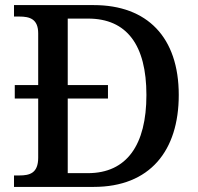

<svg xmlns="http://www.w3.org/2000/svg" viewBox="-20 -734 778 754"><path d="M35 0H348C569 0 682 -142 682 -361C682 -588 558 -714 348 -714H35V-669H56C96 -669 130 -660 130 -603V-400H38V-347H130V-115C130 -54 97 -45 56 -45H35ZM325 -54H246V-347H404V-400H246V-661H326C478 -661 555 -557 555 -361C555 -165 478 -54 325 -54Z"/></svg>

Font: Noto Serif Vithkuqi Medium
Style: Regular
Weight: 500
Version: Version 1.005